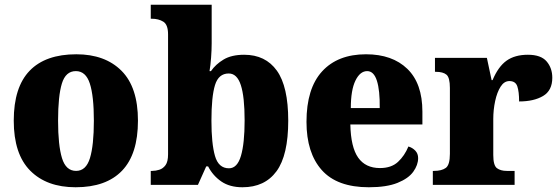

<svg xmlns="http://www.w3.org/2000/svg" viewBox="-20 -780 2364 810"><path d="M299 10Q177 10 107.5 -60Q38 -130 38 -271Q38 -412 105 -481.5Q172 -551 302 -551Q423 -551 492.5 -481.5Q562 -412 562 -271Q562 -130 495 -60Q428 10 299 10ZM301 -59Q343 -59 359.5 -113Q376 -167 376 -271Q376 -375 359 -427.5Q342 -480 300 -480Q257 -480 241 -427.5Q225 -375 225 -271Q225 -167 241.5 -113Q258 -59 301 -59Z M1003 10Q949 10 913.5 -14.5Q878 -39 858 -78H850L815 0H616V-59H622Q637 -59 652.5 -64Q668 -69 678.5 -83.5Q689 -98 689 -129V-635Q689 -676 669 -688.5Q649 -701 620 -701H616V-760H873V-597Q873 -569 870.5 -536.5Q868 -504 864 -480H870Q890 -509 923.5 -529Q957 -549 1010 -549Q1100 -549 1148 -482Q1196 -415 1196 -271Q1196 -125 1146.5 -57.5Q1097 10 1003 10ZM946 -70Q981 -70 996.5 -122.5Q1012 -175 1012 -272Q1012 -372 996 -421Q980 -470 945 -470Q902 -470 887 -421Q872 -372 872 -271Q872 -174 887 -122Q902 -70 946 -70Z M1536 10Q1402 10 1337.5 -62.5Q1273 -135 1273 -266Q1273 -407 1339 -479Q1405 -551 1524 -551Q1635 -551 1698.5 -489.5Q1762 -428 1762 -309V-255H1458Q1460 -159 1491 -115Q1522 -71 1583 -71Q1631 -71 1659 -97Q1687 -123 1703 -162Q1720 -157 1732 -144.5Q1744 -132 1744 -113Q1744 -84 1723.5 -55.5Q1703 -27 1657 -8.5Q1611 10 1536 10ZM1582 -324Q1583 -399 1570 -439.5Q1557 -480 1529 -480Q1499 -480 1479.5 -440Q1460 -400 1460 -324Z M1806 0V-59H1811Q1843 -59 1860.5 -71.5Q1878 -84 1878 -131V-409Q1878 -453 1863.5 -465Q1849 -477 1819 -477H1815V-536H2034L2054 -442H2058Q2082 -499 2117 -524Q2152 -549 2207 -549Q2262 -549 2286 -521Q2310 -493 2310 -452Q2310 -398 2271 -375Q2232 -352 2170 -352Q2170 -393 2162.5 -415.5Q2155 -438 2129 -438Q2107 -438 2092 -414.5Q2077 -391 2069 -354Q2061 -317 2061 -278V-126Q2061 -82 2076.5 -70.5Q2092 -59 2118 -59H2151V0Z"/></svg>

Font: Noto Serif SemiCondensed Black
Style: Regular
Weight: 900
Width: 4
Designer: Monotype Design Team
Foundry: Monotype Imaging Inc.
Version: Version 2.014; ttfautohint (v1.8.4.7-5d5b)